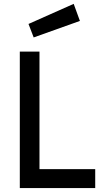

<svg xmlns="http://www.w3.org/2000/svg" viewBox="-20 -956 517 976"><path d="M80.7 0V-693.7H180.7V-96.1H464V0ZM151.2 -765.7 124.9 -834.2 354.6 -936.4 386.2 -849.6Z"/></svg>

Font: TitilliumWeb ExtraLight
Style: Regular
Weight: 400
Designer: Mohamed Gaber, Accademia di Belle Arti di Urbino and others
Foundry: Kief Type Foundry, Accademia di Belle Arti di Urbino and others
Version: Version 3.000; ttfautohint (v1.8.2)